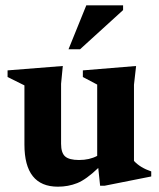

<svg xmlns="http://www.w3.org/2000/svg" viewBox="-20 -690 600 723"><path d="M210 -148.5Q210 -114.5 225.2 -101Q240.5 -87.5 277.5 -87.5Q317 -87.5 346 -103V-371.5L292 -400V-425L492.5 -441.5L484.5 -371V-84Q508 -58.5 549.5 -44.5V-25.5L373.5 9.5H357L350 -57.5Q304.5 -14 270.8 -0.5Q237 13 198 13Q72 13 72 -145.5V-368.5L8.5 -400V-425L216.5 -441.5L210 -374.5ZM238 -504.5 305 -670H443.5V-652L281.5 -504.5Z"/></svg>

Font: Newsreader 16pt
Style: Bold
Weight: 700
Designer: Hugues Gentile
Foundry: Production Type
Version: Version 1.003; ttfautohint (v1.8.3)